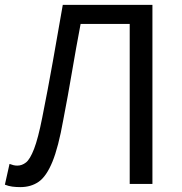

<svg xmlns="http://www.w3.org/2000/svg" viewBox="-20 -753 744 786"><path d="M63 13Q46 13 30.5 11Q15 9 0 3L19 -82Q27 -79 34.5 -77Q42 -75 51 -75Q70 -75 86.5 -88Q103 -101 119.5 -143.5Q136 -186 153 -272Q176 -387 196 -499.5Q216 -612 237 -733H604V0H511V-655H310Q291 -555 274.5 -457.5Q258 -360 239 -262Q219 -150 194.5 -90.5Q170 -31 138.5 -9Q107 13 63 13Z"/></svg>

Font: Chocolate Classical Sans
Style: Regular
Weight: 400
Designer: 田海東、宇文滿月
Foundry: Moonlit Owen
Version: Version 1.001